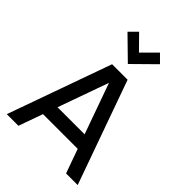

<svg xmlns="http://www.w3.org/2000/svg" viewBox="-264 -1066 1191 1191"><g transform="rotate(45 331.0 -471.0)"><path d="M148 -253H515V-159H148ZM20 0 263 -681H399L642 0H540L322 -611H340L122 0ZM331 -751 188 -891 239 -942 362 -817 298 -818 422 -942 473 -891Z"/></g></svg>

Font: Gabarito
Style: Regular
Weight: 400
Designer: Leandro Assis / Alvaro Franca / Felipe Casaprima
Foundry: Naipe Foundry
Version: Version 1.000